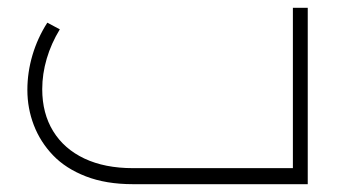

<svg xmlns="http://www.w3.org/2000/svg" viewBox="-20 -471 884 491"><path d="M320 0Q251 0 199.5 -20Q148 -40 115.5 -74Q83 -108 66.5 -151Q50 -194 50 -241Q50 -286 63 -330Q76 -374 101 -413L133 -396Q111 -360 99.5 -321Q88 -282 88 -243Q88 -181 116 -135.5Q144 -90 196 -65.5Q248 -41 320 -41H729V-451H767V0Z"/></svg>

Font: Alexandria ExtraLight
Style: Regular
Weight: 250
Designer: Mohamed Gaber
Foundry: Kief Type Foundry
Version: Version 5.100